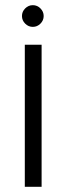

<svg xmlns="http://www.w3.org/2000/svg" viewBox="-20 -723 257 743"><path d="M65 0ZM141 0V-550H76V0ZM65 -661Q65 -678 77.5 -690.5Q90 -703 107 -703Q124 -703 136.5 -690.5Q149 -678 149 -661Q149 -644 136.5 -631.5Q124 -619 107 -619Q90 -619 77.5 -631.5Q65 -644 65 -661Z"/></svg>

Font: Cambay Devanagari
Style: Regular
Weight: 400
Designer: Pooja Saxena
Foundry: Pooja Saxena
Version: Version 1.180;PS 001.180;hotconv 1.0.70;makeotf.lib2.5.58329